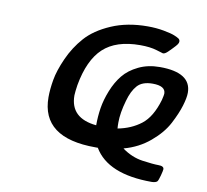

<svg xmlns="http://www.w3.org/2000/svg" viewBox="-69 -556 786 729"><g transform="rotate(10 324.5 -191.5)"><path d="M119.1 -150.9Q119.1 -181.6 125.5 -218.3Q131.8 -254.9 153.3 -303Q174.8 -351.1 209 -389.6Q243.2 -428.2 304.2 -454.6Q365.2 -481 443.8 -481Q477.1 -481 506.1 -475.6Q535.2 -470.2 547.6 -465.1Q560.1 -460 565.9 -456.1Q571.8 -452.1 571.8 -444.8Q571.8 -439.9 567.9 -434.1Q564 -428.2 552 -416Q540 -403.8 538.1 -401.9Q525.9 -389.6 518.1 -390.1L492.2 -397.9Q466.3 -405.8 428.2 -405.8Q335.4 -405.8 286.1 -359.9Q236.8 -314 219.2 -214.8Q215.3 -189 214.8 -174.8Q214.8 -86.9 315.9 -77.1Q315.9 -111.3 321 -144Q326.2 -176.8 340.6 -212.9Q355 -249 376.5 -275.4Q397.9 -301.8 434.1 -319.3Q470.2 -336.9 516.1 -336.9Q637.2 -336.9 637.2 -258.8Q637.2 -239.7 627.7 -208.3Q618.2 -176.8 597.2 -136.5Q576.2 -96.2 533.2 -60.1Q490.2 -23.9 434.1 -8.8V-7.8Q471.2 19 512.7 24.9Q554.2 30.8 575.2 30.8Q596.2 30.8 596.2 43Q596.2 47.9 591.1 67.4Q585.9 86.9 582 91.8Q576.2 97.7 561 98.1Q391.1 98.1 336.9 5.9H328.1Q119.1 6.3 119.1 -150.9ZM397 -102.1Q397 -86.9 397.9 -79.1Q449.7 -88.9 487.3 -117.9Q524.9 -147 544.9 -214.8Q549.8 -234.9 549.8 -240.2Q549.8 -270 500 -270Q460 -270 440.9 -248.5Q421.9 -227.1 411.1 -188Q397 -139.2 397 -102.1Z"/></g></svg>

Font: CMU Concrete
Style: BoldItalic
Weight: 700
Italic angle: -14.04°
Version: Version 0.7.0